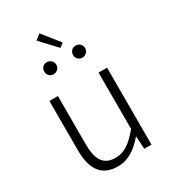

<svg xmlns="http://www.w3.org/2000/svg" viewBox="-220 -1028 1029 1154"><g transform="rotate(-30 294.5 -451.5)"><path d="M253 13C327 13 382 -28 434 -88H436L441 0H491V-534H432V-143C372 -71 327 -39 266 -39C184 -39 150 -90 150 -200V-534H91V-193C91 -55 143 13 253 13ZM193 -660C217 -660 236 -679 236 -701C236 -726 217 -744 193 -744C170 -744 152 -726 152 -701C152 -679 170 -660 193 -660ZM308 -777 336 -798 242 -916 205 -887ZM394 -660C417 -660 436 -679 436 -701C436 -726 417 -744 394 -744C370 -744 352 -726 352 -701C352 -679 370 -660 394 -660Z"/></g></svg>

Font: Noto Sans TC Light
Style: Regular
Weight: 300
Designer: Ryoko NISHIZUKA 西塚涼子 (kana, bopomofo & ideographs); Paul D. Hunt (Latin, Greek & Cyrillic); Sandoll Communications 산돌커뮤니
Foundry: Adobe
Version: Version 2.004;hotconv 1.0.118;makeotfexe 2.5.65603